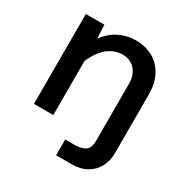

<svg xmlns="http://www.w3.org/2000/svg" viewBox="-170 -705 989 1023"><g transform="rotate(30 325.0 -193.5)"><path d="M375 -565Q438 -565 483.5 -538.5Q529 -512 554 -464Q579 -416 579 -352V12Q579 59 559 96.5Q539 134 501 156Q463 178 408 178H313V81H367Q410 81 434.5 66Q459 51 459 6V-345Q459 -399 430 -431.5Q401 -464 353 -464Q305 -464 264 -432.5Q223 -401 193 -333V0H74V-553H188L192 -469Q226 -517 274 -541Q322 -565 375 -565Z"/></g></svg>

Font: Azeret Mono Medium
Style: Regular
Weight: 500
Designer: Martin Vácha
Foundry: Displaay
Version: Version 1.002